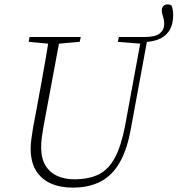

<svg xmlns="http://www.w3.org/2000/svg" viewBox="-20 -843 811 877"><path d="M120 -165Q120 -186 123.5 -209.5Q127 -233 131 -260L148 -350Q160 -413 169.5 -467Q179 -521 188 -571.5Q197 -622 205 -674H255L178 -261Q174 -237 171 -215Q168 -193 168 -170Q168 -120 187.5 -87.5Q207 -55 241.5 -39.5Q276 -24 319 -24Q386 -24 431 -46.5Q476 -69 505 -123Q534 -177 552 -272L626 -674H655L577 -251Q560 -158 526 -99.5Q492 -41 439 -13.5Q386 14 312 14Q254 14 211 -5.5Q168 -25 144 -64.5Q120 -104 120 -165ZM640 -651 641 -674Q690 -674 710 -690.5Q730 -707 730 -734Q730 -747 727.5 -757Q725 -767 722 -776.5Q719 -786 719 -796Q719 -807 726 -815Q733 -823 745 -823Q750 -823 754.5 -822Q759 -821 764 -817Q767 -809 769 -799Q771 -789 771 -774Q771 -736 757 -709.5Q743 -683 714.5 -668Q686 -653 640 -651ZM111 -652 115 -674H349L344 -652L233 -642H217ZM518 -652 523 -674H643L638 -643H628Z"/></svg>

Font: Source Serif 4 36pt Light
Style: Italic
Weight: 300
Italic angle: -12°
Designer: Frank Grießhammer
Foundry: Adobe Systems Incorporated
Version: Version 4.004;hotconv 1.0.116;makeotfexe 2.5.65601